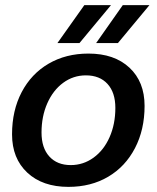

<svg xmlns="http://www.w3.org/2000/svg" viewBox="-20 -719 612 749"><path d="M309 -699H413L290 -551H204ZM459 -699H563L440 -551H355ZM27 -195Q27 -288 64.5 -359.5Q102 -431 169.5 -470.5Q237 -510 325 -510Q426 -510 485 -455Q544 -400 544 -306Q544 -213 506.5 -141Q469 -69 402 -29.5Q335 10 247 10Q146 10 86.5 -45.5Q27 -101 27 -195ZM430 -298Q430 -358 399.5 -391.5Q369 -425 315 -425Q266 -425 226.5 -396Q187 -367 164.5 -316Q142 -265 142 -202Q142 -142 172.5 -108.5Q203 -75 256 -75Q305 -75 345 -104Q385 -133 407.5 -184Q430 -235 430 -298Z"/></svg>

Font: Sarabun SemiBold
Style: Italic
Weight: 600
Italic angle: -10°
Designer: Suppakit Chalermlarp | Katatrad Co.,Ltd.
Foundry: Cadson Demak Co.,Ltd.
Version: Version 1.000; ttfautohint (v1.6)